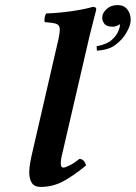

<svg xmlns="http://www.w3.org/2000/svg" viewBox="-20 -725 534 755"><path d="M443 -705Q468 -705 481 -687.5Q494 -670 494 -647Q494 -643 493.5 -639.5Q493 -636 492 -632Q490 -619 476 -594.5Q462 -570 434.5 -549Q407 -528 361 -526L360 -543Q401 -551 420 -568.5Q439 -586 445 -602Q451 -618 451 -620Q452 -626 451 -630Q445 -625 437.5 -622.5Q430 -620 424 -620Q399 -620 390.5 -631.5Q382 -643 382 -655Q382 -657 382.5 -659.5Q383 -662 383 -664Q385 -676 400.5 -690.5Q416 -705 443 -705ZM208 -563Q216 -597 215 -612Q214 -627 200.5 -631.5Q187 -636 156 -638Q152 -652 161 -672Q215 -674 265 -681.5Q315 -689 345 -698Q361 -698 358 -685Q358 -685 351 -658.5Q344 -632 332 -583L228 -134Q225 -123 222 -108.5Q219 -94 219 -83Q219 -66 229 -66Q237 -66 255.5 -75.5Q274 -85 292 -100Q303 -100 309.5 -92.5Q316 -85 318 -74Q268 -33 227.5 -11.5Q187 10 140 10Q115 10 105 -6Q95 -22 95 -46Q95 -64 98.5 -84Q102 -104 107 -125Z"/></svg>

Font: Libertinus Serif SemiBold
Style: Italic
Weight: 600
Italic angle: -11.5°
Designer: Philipp H. Poll, Khaled Hosny
Foundry: Caleb Maclennan
Version: Version 7.051;RELEASE